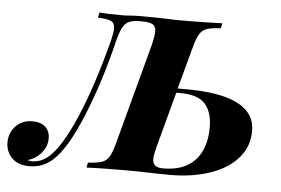

<svg xmlns="http://www.w3.org/2000/svg" viewBox="-105 -672 1096 750"><g transform="rotate(5 443.0 -297.0)"><path d="M890 -199Q890 -137 850.5 -92Q811 -47 741.5 -23.5Q672 0 584 0L520 -1Q458 -3 414 -3Q310 -3 258 0L262 -20Q298 -22 316 -28Q334 -34 344.5 -51Q355 -68 365 -106L471 -502Q479 -536 479 -551Q479 -573 466.5 -580.5Q454 -588 424 -588H416Q390 -588 374.5 -581.5Q359 -575 349 -556.5Q339 -538 330 -502Q291 -341 235.5 -205Q180 -69 126 -21Q87 14 35 14Q-9 14 -33.5 -10.5Q-58 -35 -58 -72Q-58 -110 -32.5 -136Q-7 -162 32 -162Q65 -162 83 -145.5Q101 -129 101 -101Q101 -69 80 -44Q59 -19 26 -9Q38 -6 42 -6Q80 -6 110 -33Q157 -75 209.5 -196.5Q262 -318 310 -502Q318 -536 318 -550Q318 -572 303.5 -579Q289 -586 251 -588L256 -608Q288 -605 349 -605Q361 -605 369 -606Q393 -608 420 -608Q480 -608 532 -606Q548 -605 573 -605Q675 -605 738 -608L733 -588Q696 -586 678.5 -580Q661 -574 650.5 -557Q640 -540 630 -502L586 -339H618Q890 -339 890 -199ZM724 -198Q724 -257 696 -289.5Q668 -322 598 -322H582L524 -106Q515 -72 515 -57Q515 -40 524.5 -31.5Q534 -23 556 -23Q639 -23 681.5 -69.5Q724 -116 724 -198Z"/></g></svg>

Font: Playfair Display SC
Style: Bold Italic
Weight: 700
Italic angle: -14°
Designer: Claus Eggers Sørensen
Foundry: Claus Eggers Sørensen
Version: Version 1.200; ttfautohint (v1.6)